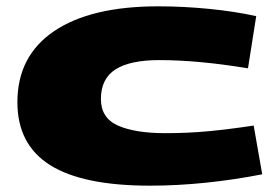

<svg xmlns="http://www.w3.org/2000/svg" viewBox="-20 -577 877 607"><path d="M35 -254Q35 -400 151 -478.5Q267 -557 480 -557Q559 -557 640.5 -549Q722 -541 790 -526L764 -361Q606 -387 484 -387Q391 -387 345 -357.5Q299 -328 299 -264Q299 -204 353 -180Q407 -156 503 -156Q573 -156 637.5 -162Q702 -168 782 -180L809 -26Q723 -9 632 0.5Q541 10 454 10Q242 10 138.5 -55Q35 -120 35 -254Z"/></svg>

Font: Georama Extra Expanded ExtraBold
Style: Regular
Weight: 800
Width: 8
Designer: Jean-Baptiste Levee
Foundry: Production Type
Version: Version 1.000